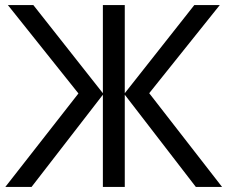

<svg xmlns="http://www.w3.org/2000/svg" viewBox="-20 -734 894 754"><path d="M288 -367 11 -714H111L384 -368V-714H470V-368L743 -714H843L566 -368L852 0H749L470 -362V0H384V-362L104 0H1Z"/></svg>

Font: Go Noto Current
Style: Regular
Weight: 400
Designer: Monotype Design Team
Foundry: Monotype Imaging Inc.
Version: Version 2.007; ttfautohint (v1.8) -l 8 -r 50 -G 200 -x 14 -D